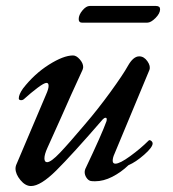

<svg xmlns="http://www.w3.org/2000/svg" viewBox="-20 -610 580 644"><path d="M32 -45Q32 -50 34 -56L135 -294Q143 -312 143 -322Q143 -332 136 -332Q128 -332 106 -315.5Q84 -299 62 -279Q57 -274 51 -274Q43 -274 43 -280Q43 -293 57 -313Q95 -362 144 -393Q193 -424 225 -424Q236 -424 247.5 -411Q259 -398 259 -385Q259 -382 257 -376Q215 -285 184 -214L139 -114Q129 -92 129 -79Q129 -66 138 -66Q151 -66 181 -97.5Q211 -129 265 -193Q308 -243 350.5 -301.5Q393 -360 409 -389Q427 -421 447 -421Q463 -421 474.5 -404.5Q486 -388 481 -375L364 -94Q358 -81 358 -71Q358 -61 367 -61Q382 -61 417 -86.5Q452 -112 478 -138Q480 -140 481 -140Q485 -140 488.5 -136.5Q492 -133 492 -129Q492 -116 463.5 -91Q435 -66 411 -56Q386 -32 356.5 -17Q327 -2 299 -2Q289 -2 284 -3Q276 -5 270 -14Q264 -23 264 -33Q264 -37 266 -43Q322 -161 337 -203Q338 -206 338 -210Q338 -215 334 -215Q330 -215 325 -210Q221 -90 168.5 -38Q116 14 84 14Q65 14 48.5 -6Q32 -26 32 -45ZM244 -546Q244 -560 256.5 -575Q269 -590 281 -590H503Q517 -590 517 -579Q517 -565 501.5 -549.5Q486 -534 474 -534H255Q244 -534 244 -546Z"/></svg>

Font: EB Garamond Medium
Style: Italic
Weight: 500
Italic angle: -17.2°
Designer: Georg Duffner and Octavio Pardo
Foundry: Georg Duffner
Version: Version 1.000